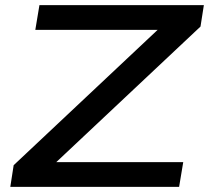

<svg xmlns="http://www.w3.org/2000/svg" viewBox="-20 -725 811 745"><path d="M20 0 33 -84 633 -648 630 -609H117L133 -705H771L758 -622L158 -58L161 -96H691L675 0Z"/></svg>

Font: Nunito Sans 10pt Expanded SemiBold
Style: Italic
Weight: 600
Width: 7
Italic angle: -9°
Designer: Vernon Adams
Foundry: Vernon Adams
Version: Version 3.101;gftools[0.9.27]